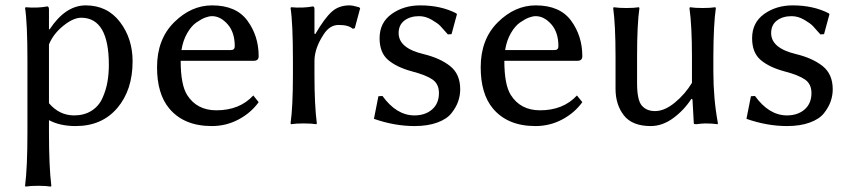

<svg xmlns="http://www.w3.org/2000/svg" viewBox="-20 -459 3159 714"><path d="M162.1 -293.9V-75.2Q200.2 -30.3 254.9 -29.8Q293 -29.8 320.1 -46.9Q347.2 -64 360.6 -93.5Q374 -123 379.4 -153.6Q384.8 -184.1 384.8 -217.8Q384.8 -392.6 282.2 -393.1Q252.4 -393.1 215.3 -363Q178.2 -333 162.1 -293.9ZM162.1 -352.1 164.1 -349.1Q223.1 -439 298.8 -439Q378.9 -439 426 -377.4Q473.1 -315.9 473.1 -231Q473.1 -124 416 -57.1Q358.9 9.8 261.2 9.8Q203.1 9.8 162.1 -12.2V32.2Q162.1 161.1 170.9 231.9L168.9 234.9Q150.9 231.9 121.8 231.9Q92.8 231.9 75.2 234.9L73.2 231.9Q82 165 82 32.2V-234.9Q82 -373 73.2 -429.2L75.2 -432.1Q119.1 -428.2 155.8 -435.1Q161.6 -435.1 162.1 -424.8Z M654.8 -272.9H838.9Q853 -272.9 853 -287.1Q853 -338.9 826.4 -368.9Q799.8 -398.9 768.6 -398.9Q757.3 -398.9 743.2 -393.6Q729 -388.2 710.4 -375.5Q691.9 -362.8 676.3 -335.9Q660.6 -309.1 654.8 -272.9ZM921.9 -104 941.9 -79.1Q913.1 -39.1 866.9 -14.6Q820.8 9.8 767.6 9.8Q663.6 9.8 608.9 -56.2Q564 -110.4 564 -209Q564 -313 627.4 -376Q690.9 -439 768.6 -439Q858.4 -439 900.1 -382.1Q941.9 -325.2 941.9 -250Q941.9 -232.9 923.8 -232.9H651.9Q651.9 -144 675.8 -106Q711.9 -48.8 784.7 -48.8Q871.1 -48.8 921.9 -104Z M1149.4 -334 1152.3 -332Q1187.5 -392.1 1213.9 -415.5Q1240.2 -439 1279.3 -439Q1291.5 -439 1315.4 -432.1L1319.3 -428.2L1299.3 -354L1291.5 -352.1Q1276.4 -366.2 1239.3 -366.2Q1206.1 -366.2 1183.6 -331.1Q1149.4 -279.3 1149.4 -231.9V-180.2Q1149.4 -68.4 1158.2 0L1156.2 2.9Q1138.2 0 1109.4 0Q1080.6 0 1062.5 2.9L1060.5 0Q1069.3 -62 1069.3 -180.2V-234.9Q1069.3 -373 1060.5 -429.2L1062.5 -432.1Q1106.4 -428.2 1143.6 -435.1Q1149.4 -435.1 1149.4 -424.8Z M1387.2 -101.1 1402.3 -102.1Q1454.1 -30.3 1520.5 -29.8Q1561.5 -29.8 1586.9 -52Q1612.3 -74.2 1612.3 -112.8Q1612.3 -147 1587.9 -163.6Q1563.5 -180.2 1511.2 -193.8Q1455.1 -209 1423.3 -236.1Q1391.6 -263.2 1391.6 -316.9Q1391.6 -375 1436.5 -407Q1481.4 -439 1542.5 -439Q1619.6 -439 1677.2 -409.2L1679.2 -405.8L1659.2 -332L1645.5 -331.1Q1626.5 -353 1617.4 -362.5Q1608.4 -372.1 1585.4 -385.5Q1562.5 -398.9 1538.6 -398.9Q1505.4 -398.9 1483.9 -382.6Q1462.4 -366.2 1462.4 -335.9Q1462.4 -279.8 1555.2 -257.8Q1617.2 -242.7 1654.3 -212.9Q1691.4 -183.1 1691.4 -127Q1691.4 -104 1683.8 -82Q1676.3 -60.1 1658.9 -38.1Q1641.6 -16.1 1606 -3.2Q1570.3 9.8 1521.5 9.8Q1447.3 9.8 1370.6 -17.1Z M1858.4 -272.9H2042.5Q2056.6 -272.9 2056.6 -287.1Q2056.6 -338.9 2030 -368.9Q2003.4 -398.9 1972.2 -398.9Q1960.9 -398.9 1946.8 -393.6Q1932.6 -388.2 1914.1 -375.5Q1895.5 -362.8 1879.9 -335.9Q1864.3 -309.1 1858.4 -272.9ZM2125.5 -104 2145.5 -79.1Q2116.7 -39.1 2070.6 -14.6Q2024.4 9.8 1971.2 9.8Q1867.2 9.8 1812.5 -56.2Q1767.6 -110.4 1767.6 -209Q1767.6 -313 1831.1 -376Q1894.5 -439 1972.2 -439Q2062 -439 2103.8 -382.1Q2145.5 -325.2 2145.5 -250Q2145.5 -232.9 2127.4 -232.9H1855.5Q1855.5 -144 1879.4 -106Q1915.5 -48.8 1988.3 -48.8Q2074.7 -48.8 2125.5 -104Z M2551.3 -91.8Q2523.4 -48.8 2483.2 -19.5Q2442.9 9.8 2399.9 9.8Q2331.1 9.8 2300 -30Q2269 -69.8 2269 -128.9V-249Q2269 -365.2 2260.3 -429.2L2262.2 -432.1Q2280.3 -429.2 2309.1 -429.2Q2337.9 -429.2 2356 -432.1L2357.9 -429.2Q2349.1 -369.1 2349.1 -249V-149.9Q2349.1 -86.9 2366.7 -66.4Q2384.3 -45.9 2416 -45.9Q2451.2 -45.9 2489.5 -77.4Q2527.8 -108.9 2553.2 -150.9V-249Q2553.2 -362.8 2543.9 -429.2L2545.9 -432.1Q2564 -429.2 2593 -429.2Q2622.1 -429.2 2640.1 -432.1L2642.1 -429.2Q2633.3 -369.1 2632.8 -249V-191.9Q2632.8 -90.8 2649.9 0L2647.9 2.9Q2627.9 0 2603.5 0Q2591.8 0 2568.8 2.9Q2560.1 2.9 2560.1 0L2555.2 -88.9Z M2772.5 -101.1 2787.6 -102.1Q2839.4 -30.3 2905.8 -29.8Q2946.8 -29.8 2972.2 -52Q2997.6 -74.2 2997.6 -112.8Q2997.6 -147 2973.1 -163.6Q2948.7 -180.2 2896.5 -193.8Q2840.3 -209 2808.6 -236.1Q2776.9 -263.2 2776.9 -316.9Q2776.9 -375 2821.8 -407Q2866.7 -439 2927.7 -439Q3004.9 -439 3062.5 -409.2L3064.5 -405.8L3044.4 -332L3030.8 -331.1Q3011.7 -353 3002.7 -362.5Q2993.7 -372.1 2970.7 -385.5Q2947.8 -398.9 2923.8 -398.9Q2890.6 -398.9 2869.1 -382.6Q2847.7 -366.2 2847.7 -335.9Q2847.7 -279.8 2940.4 -257.8Q3002.4 -242.7 3039.6 -212.9Q3076.7 -183.1 3076.7 -127Q3076.7 -104 3069.1 -82Q3061.5 -60.1 3044.2 -38.1Q3026.9 -16.1 2991.2 -3.2Q2955.6 9.8 2906.7 9.8Q2832.5 9.8 2755.9 -17.1Z"/></svg>

Font: Biolilbert
Style: Regular
Weight: 400
Designer: Philipp H. Poll
Foundry: Philipp H. Poll
Version: Version 1.1.0